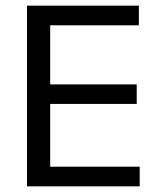

<svg xmlns="http://www.w3.org/2000/svg" viewBox="-20 -659 563 679"><path d="M75.5 0V-639H157.5V0ZM100 0V-69.5H474V0ZM122.5 -291.5V-360.5H463.5V-291.5ZM99.5 -569.5V-639H471V-569.5Z"/></svg>

Font: Anek Latin Medium
Style: Regular
Weight: 400
Version: Version 1.003